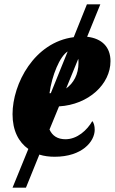

<svg xmlns="http://www.w3.org/2000/svg" viewBox="-20 -715 531 888"><path d="M38 153H100L162 0C184 7 208 10 233 10C359 10 418 -60 418 -115C418 -132 414 -147 407 -155C383 -113 337 -71 283 -71C246 -71 222 -87 209 -116L253 -223C390 -231 491 -326 491 -432C491 -497 452 -537 383 -545L444 -695H382L321 -543C139 -520 38 -328 38 -187C38 -111 66 -58 111 -26ZM215 -284H209C220 -365 256 -454 293 -477L215 -284ZM343 -424C343 -371 320 -330 286 -306L342 -443C343 -437 343 -431 343 -424Z"/></svg>

Font: Noto Serif ExtraCondensed Black
Style: Italic
Weight: 900
Width: 2
Italic angle: -12°
Designer: Monotype Design Team
Foundry: Monotype Imaging Inc.
Version: Version 2.014